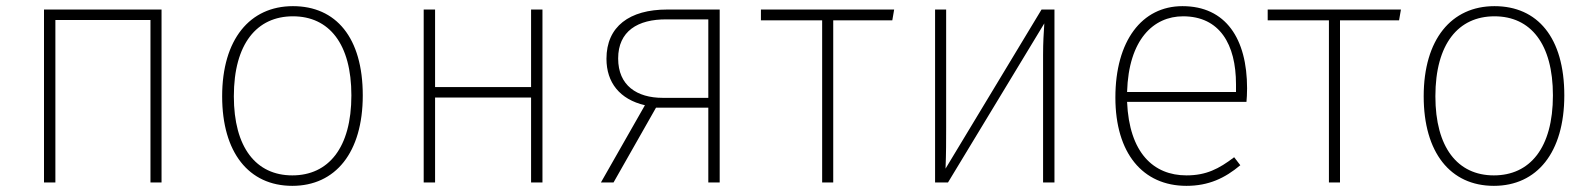

<svg xmlns="http://www.w3.org/2000/svg" viewBox="-20 -593 5179 624"><path d="M469 0H505V-562H123V0H160V-528H469Z M932 -573C792 -573 702 -465 702 -280C702 -98 788 11 930 11C1070 11 1159 -97 1159 -283C1159 -471 1072 -573 932 -573ZM932 -540C1050 -540 1122 -450 1122 -283C1122 -112 1047 -23 930 -23C812 -23 740 -114 740 -280C740 -451 815 -540 932 -540Z M1706 0H1743V-562H1706V-310H1394V-562H1357V0H1394V-276H1706Z M2148 -562C2026 -562 1951 -507 1951 -402C1951 -325 1994 -270 2076 -251L1933 0H1974L2112 -243H2282V0H2319V-562ZM2134 -275C2050 -275 1989 -315 1989 -403C1989 -491 2052 -531 2147 -530H2282V-275Z M2886 -562H2453V-527H2652V0H2688V-527H2880Z M3407 -562H3365L3053 -45C3055 -95 3055 -135 3055 -178V-562H3019V0H3061L3374 -517C3372 -485 3370 -456 3370 -415V0H3407Z M4033 -306C4033 -467 3964 -573 3823 -573C3691 -573 3605 -460 3605 -276C3605 -95 3694 11 3836 11C3908 11 3961 -14 4011 -56L3991 -82C3941 -44 3900 -23 3836 -23C3729 -23 3650 -96 3643 -262H4031C4032 -272 4033 -289 4033 -306ZM3997 -294H3643C3648 -465 3729 -540 3825 -540C3944 -540 3997 -449 3997 -319Z M4533 -562H4100V-527H4299V0H4335V-527H4527Z M4837 -573C4697 -573 4607 -465 4607 -280C4607 -98 4693 11 4835 11C4975 11 5064 -97 5064 -283C5064 -471 4977 -573 4837 -573ZM4837 -540C4955 -540 5027 -450 5027 -283C5027 -112 4952 -23 4835 -23C4717 -23 4645 -114 4645 -280C4645 -451 4720 -540 4837 -540Z"/></svg>

Font: Glow Sans SC Normal ExtraLight
Style: Regular
Weight: 200
Designer: Ryoko NISHIZUKA (kana, bopomofo & ideographs); Paul D. Hunt (Latin, Greek & Cyrillic); Sandoll Communications, Soo-young
Version: Version 0.93